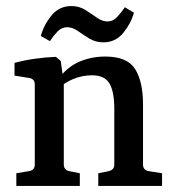

<svg xmlns="http://www.w3.org/2000/svg" viewBox="-20 -615 574 635"><path d="M305 0V-42L340 -49Q348 -51 353 -56Q358 -61 358 -71V-255Q358 -312 342 -339Q326 -366 284 -366Q253 -366 223 -354Q193 -342 168 -318L171 -351Q201 -393 241.5 -410.5Q282 -428 328 -428Q401 -428 427 -386.5Q453 -345 453 -269V-71Q453 -52 472 -49L516 -42V0ZM34 0V-42L76 -49Q95 -52 95 -71V-336Q95 -354 77 -357L28 -365V-407Q61 -416 97.5 -421Q134 -426 165 -427L181 -413L191 -340V-71Q191 -53 209 -49L244 -42V0ZM322 -475Q296 -475 275.5 -487.5Q255 -500 237.5 -512.5Q220 -525 202 -525Q184 -525 170 -510.5Q156 -496 145 -479L115 -496Q125 -533 150.5 -564Q176 -595 216 -595Q242 -595 262.5 -582Q283 -569 300.5 -556.5Q318 -544 336 -544Q353 -544 367 -558.5Q381 -573 393 -591L423 -573Q413 -537 387.5 -506Q362 -475 322 -475Z"/></svg>

Font: Yrsa Medium
Style: Regular
Weight: 500
Designer: Anna Giedrys (Yrsa+Rasa design), David Brezina (Yrsa art-direction, Rasa art-direction, design)
Foundry: Rosetta Type Foundry
Version: Version 2.004